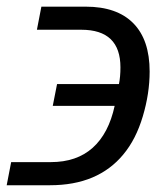

<svg xmlns="http://www.w3.org/2000/svg" viewBox="-34 -548 495 568"><path d="M330.6 -90.8Q293.5 -45.9 239.3 -22.9Q185.1 0 113.8 0H-14.2L-1 -68.4H116.2Q192.9 -68.4 240.2 -110.8Q287.6 -153.3 305.2 -234.9H122.1L134.8 -299.3H317.9Q322.3 -320.8 322.3 -348.6Q322.3 -404.3 293.5 -432.1Q264.6 -460 206.5 -460H75.2L88.4 -528.3H219.7Q312 -528.3 360.4 -479.2Q408.7 -430.2 408.7 -336.4Q408.7 -271.5 388.4 -203.6Q368.2 -135.7 330.6 -90.8Z"/></svg>

Font: Arimo
Style: Italic
Weight: 400
Italic angle: -12°
Designer: Steve Matteson
Foundry: Monotype Imaging Inc.
Version: Version 1.33